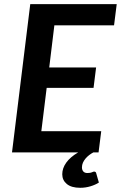

<svg xmlns="http://www.w3.org/2000/svg" viewBox="-20 -743 589 936"><path d="M438.5 93.5C436.8 93.5 435.2 93.8 433.8 94.5C432.2 95.2 430.3 96 428 97C425.7 98 422.8 98.8 419.2 99.5C415.8 100.2 411.3 100.5 406 100.5C397.3 100.5 390.8 98 386.2 93C381.8 88 379.5 81.3 379.5 73C379.5 65 381.1 57.4 384.2 50.2C387.4 43.1 391.6 36.4 396.8 30.2C401.9 24.1 407.8 18.4 414.5 13.2C421.2 8.1 428 3.7 435 0H460.5L473.5 -103.5H181.5L207.5 -314.5H436L448.5 -414H220L245 -619.5H536L549 -723H127.5L38.5 0H361C335.3 15 316 31.6 303 49.8C290 67.9 283.5 86.8 283.5 106.5C283.5 125.8 290.9 141.7 305.8 154C320.6 166.3 342.3 172.5 371 172.5C388.3 172.5 405 170.1 421 165.2C437 160.4 450.7 154.3 462 147L449 101.5C448 96.2 444.5 93.5 438.5 93.5Z"/></svg>

Font: Lato
Style: Bold Italic
Weight: 700
Italic angle: -7°
Designer: Lukasz Dziedzic
Foundry: tyPoland Lukasz Dziedzic
Version: Version 2.007; 2014-02-27